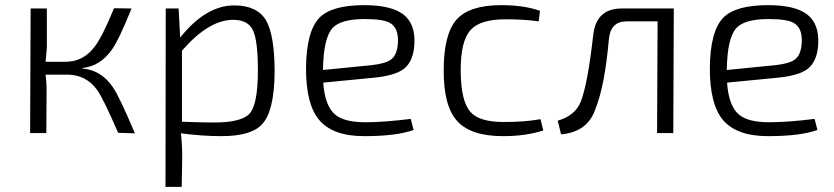

<svg xmlns="http://www.w3.org/2000/svg" viewBox="-20 -517 3239 746"><path d="M299 -251Q373 -245 418 -179Q444 -142 504 1L439 -1Q380 -137 357 -168Q315 -226 243 -227H157Q161 -194 161 -174L160 0H97L99 -484H162V-333Q160 -304 157 -277H235Q304 -277 348 -336Q377 -373 423 -485L491 -484Q443 -364 414 -323Q369 -260 301 -253Z M680 -371Q780 -496 890 -496Q978 -496 1013 -439Q1047 -381 1047 -238Q1046 -85 998 -34Q956 12 840 12Q766 12 683 1Q688 48 688 94L686 209H623L624 -484H674ZM687 -44Q767 -41 812 -41Q920 -41 951 -77Q982 -114 982 -243Q982 -359 963 -399Q944 -440 886 -440Q791 -440 687 -320Z M1587 -12Q1521 12 1395 12Q1273 12 1220 -51Q1169 -111 1169 -251Q1170 -395 1221 -448Q1269 -497 1395 -497Q1500 -497 1547 -461Q1595 -424 1590 -344Q1586 -279 1550 -250Q1515 -223 1432 -215L1236 -196Q1242 -106 1282 -72Q1317 -42 1400 -42Q1471 -42 1576 -55ZM1425 -264Q1480 -270 1501 -287Q1523 -305 1526 -349Q1530 -408 1495 -428Q1469 -443 1397 -443Q1304 -443 1272 -408Q1237 -369 1235 -249V-245Z M2091 -10Q2022 12 1935 12Q1809 12 1756 -47Q1703 -106 1704 -245Q1704 -384 1754 -441Q1804 -497 1927 -497Q2016 -497 2078 -475L2073 -434Q2018 -442 1945 -442Q1846 -442 1809 -401Q1769 -358 1770 -240Q1771 -123 1808 -82Q1842 -43 1937 -43Q2022 -43 2080 -54Z M2596 0H2533L2535 -434H2415Q2353 -434 2346 -367Q2330 -185 2294 -95Q2264 -4 2160 5L2147 -48Q2215 -68 2236 -121Q2263 -187 2285 -382Q2297 -484 2395 -484H2598Z M3156 -12Q3090 12 2964 12Q2842 12 2789 -51Q2738 -111 2738 -251Q2739 -395 2790 -448Q2838 -497 2964 -497Q3069 -497 3116 -461Q3164 -424 3159 -344Q3155 -279 3119 -250Q3084 -223 3001 -215L2805 -196Q2811 -106 2851 -72Q2886 -42 2969 -42Q3040 -42 3145 -55ZM2994 -264Q3049 -270 3070 -287Q3092 -305 3095 -349Q3099 -408 3064 -428Q3038 -443 2966 -443Q2873 -443 2841 -408Q2806 -369 2804 -249V-245Z"/></svg>

Font: Taylor Sans Light
Style: Regular
Weight: 300
Italic angle: -8°
Designer: Natanael Gama
Version: Version 1.001 September 8, 2015